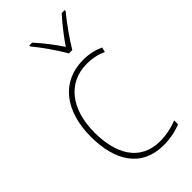

<svg xmlns="http://www.w3.org/2000/svg" viewBox="-241 -824 896 896"><g transform="rotate(-45 207.0 -376.5)"><path d="M258 -606H280C305 -649 352 -715 387 -757V-763H367C331 -723 296 -678 269 -638C243 -678 205 -727 172 -763H153V-757C185 -719 233 -650 258 -606ZM269 10C314 10 356 0 384 -12V-38C351 -24 310 -15 270 -15C137 -15 81 -121 81 -260C81 -416 159 -513 283 -513C316 -513 349 -507 381 -492L387 -516C356 -530 323 -538 283 -538C141 -538 55 -429 55 -259C55 -101 121 10 269 10Z"/></g></svg>

Font: Noto Sans Sinhala UI SemiCondensed Thin
Style: Regular
Weight: 100
Width: 4
Designer: Jelle Bosma - Monotype Design Team
Foundry: Monotype Imaging Inc.
Version: Version 2.006